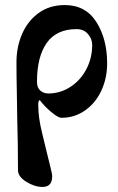

<svg xmlns="http://www.w3.org/2000/svg" viewBox="-20 -453 466 758"><path d="M51 219Q51 115 48 14Q48 -19 46.5 -85.5Q45 -152 45 -207Q45 -268 67.5 -319.5Q90 -371 133 -402Q176 -433 236 -433Q318 -433 360.5 -366Q403 -299 403 -203Q403 -145 380.5 -96Q358 -47 316.5 -17.5Q275 12 223 12Q209 12 182 -11Q155 -34 140 -54Q139 -57 136 -57Q131 -57 131 -38Q131 11 146 71L168 162Q170 170 178 202Q186 234 186 243Q186 285 148 285Q116 285 83.5 264.5Q51 244 51 219ZM344 -276Q344 -299 327.5 -318.5Q311 -338 282 -338Q203 -338 164.5 -283.5Q126 -229 126 -130Q126 -107 139 -95.5Q152 -84 171 -84Q218 -84 258 -110Q298 -136 321 -180Q344 -224 344 -276Z"/></svg>

Font: EB Garamond
Style: Bold
Weight: 700
Designer: Georg Duffner and Octavio Pardo
Foundry: Georg Duffner
Version: Version 1.000; ttfautohint (v1.6)